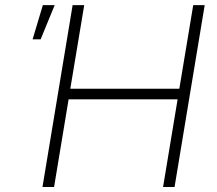

<svg xmlns="http://www.w3.org/2000/svg" viewBox="-20 -748 868 768"><path d="M149.9 0 270.5 -727.5H316.9L261.2 -393.1H697.3L752.9 -727.5H798.8L678.2 0H632.3L690.4 -350.6H254.4L196.3 0ZM110.4 -590.8 151.4 -727.5H198.7L142.6 -590.8Z"/></svg>

Font: Inter ExtraLight
Style: Italic
Weight: 250
Italic angle: -9.3988°
Designer: Rasmus Andersson
Foundry: rsms
Version: Version 4.001;git-66647c0bb